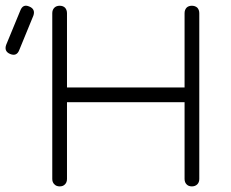

<svg xmlns="http://www.w3.org/2000/svg" viewBox="-93 -665 825 685"><path d="M-57 -472.5C-57 -472.5 -57 -472.5 -57 -472.5C-71.5 -478.5 -76.5 -489.5 -71 -505C-71 -505 -71 -505 -71 -505C-71 -505 -20.5 -627.5 -20.5 -627.5C-14 -644 -3.5 -648.5 12 -641.5C12 -641.5 12 -641.5 12 -641.5C26.5 -635.5 31.5 -624.5 26 -609C26 -609 26 -609 26 -609C26 -609 -24.5 -486 -24.5 -486C-30.5 -470.5 -41.5 -466 -57 -472.5ZM120 0C120 0 120 0 120 0C112 0 105.5 -2.5 101 -7.5C96 -12 93.5 -18.5 93.5 -26.5C93.5 -26.5 93.5 -26.5 93.5 -26.5C93.5 -26.5 93.5 -618 93.5 -618C93.5 -626 96 -632.5 101 -637.5C105.5 -642 112 -644.5 120 -644.5C120 -644.5 120 -644.5 120 -644.5C128 -644.5 134.5 -642 139 -637.5C143.5 -632.5 146 -626 146 -618C146 -618 146 -618 146 -618C146 -618 146 -353 146 -353C146 -353 565.5 -353 565.5 -353C565.5 -353 565.5 -618 565.5 -618C565.5 -626 568 -632.5 572.5 -637.5C577 -642 583.5 -644.5 591.5 -644.5C591.5 -644.5 591.5 -644.5 591.5 -644.5C599.5 -644.5 606 -642 611 -637.5C615.5 -632.5 618 -626 618 -618C618 -618 618 -618 618 -618C618 -618 618 -26.5 618 -26.5C618 -18.5 615.5 -12 611 -7.5C606 -2.5 599.5 0 591.5 0C591.5 0 591.5 0 591.5 0C583.5 0 577 -2.5 572.5 -7.5C568 -12 565.5 -18.5 565.5 -26.5C565.5 -26.5 565.5 -26.5 565.5 -26.5C565.5 -26.5 565.5 -300.5 565.5 -300.5C565.5 -300.5 146 -300.5 146 -300.5C146 -300.5 146 -26.5 146 -26.5C146 -18.5 143.5 -12 139 -7.5C134.5 -2.5 128 0 120 0Z"/></svg>

Font: Jura-Fortis-Regular
Style: Regular
Weight: 500
Designer: Daniel Johnson, Alexei Vanyashin, Mirko Velimirovic
Foundry: Daniel Johnson
Version: ""